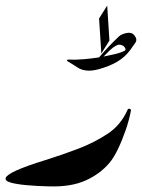

<svg xmlns="http://www.w3.org/2000/svg" viewBox="-20 -666 509 686"><path d="M334 -600 363 -646 371 -521 342 -475ZM445 -487Q426 -461 397 -444.5Q368 -428 330 -418Q306 -412 289 -414Q270 -416 256 -425.5Q242 -435 220 -448Q219 -449 220 -451Q221 -453 222 -453Q252 -452 280.5 -454.5Q309 -457 334 -461Q351 -481 368.5 -499.5Q386 -518 405 -536Q414 -544 432 -548Q450 -552 460 -540Q472 -525 463.5 -513Q455 -501 445 -487ZM426 -496Q422 -503 412.5 -505.5Q403 -508 395 -503Q382 -496 371.5 -485.5Q361 -475 350 -464Q370 -468 390 -472.5Q410 -477 426 -485Q429 -487 428.5 -490.5Q428 -494 426 -496ZM448 -272Q442 -239 429.5 -202.5Q417 -166 402 -134.5Q387 -103 371 -84Q337 -44 285.5 -21Q234 2 158 0Q111 -1 74 -4.5Q37 -8 17 -14Q-3 -20 0.5 -30.5Q4 -41 37.5 -56.5Q71 -72 142 -94Q203 -113 260.5 -135Q318 -157 366 -189Q411 -219 435 -272Q437 -278 442 -277.5Q447 -277 448 -272Z"/></svg>

Font: Aref Ruqaa Ink
Style: Regular
Weight: 400
Designer: Abdullah Aref
Version: Version 1.005